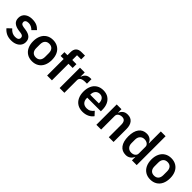

<svg xmlns="http://www.w3.org/2000/svg" viewBox="321 -2207 3650 3650"><g transform="rotate(45 2146.0 -382.0)"><path d="M31 -89 111 -165Q175 -88 262 -88Q309 -88 332.5 -105.5Q356 -123 356 -155Q356 -181 339 -196.5Q322 -212 285 -217L232 -224Q143 -236 97 -275.5Q51 -315 51 -388Q51 -467 107.5 -513.5Q164 -560 256 -560Q331 -560 379 -539Q427 -518 468 -474L392 -398Q367 -425 333 -442Q299 -459 261 -459Q218 -459 196 -442.5Q174 -426 174 -398Q174 -370 191.5 -355Q209 -340 249 -334L304 -326Q480 -302 480 -165Q480 -112 452 -72Q424 -32 373.5 -9.5Q323 13 256 13Q182 13 127.5 -13Q73 -39 31 -89Z M564 -274Q564 -361 595 -425.5Q626 -490 683 -525Q740 -560 817 -560Q894 -560 951.5 -525Q1009 -490 1039.5 -425.5Q1070 -361 1070 -274Q1070 -187 1039.5 -122Q1009 -57 951.5 -22Q894 13 817 13Q740 13 683 -22Q626 -57 595 -122Q564 -187 564 -274ZM936 -224V-323Q936 -387 904.5 -422Q873 -457 817 -457Q762 -457 730.5 -422.5Q699 -388 699 -323V-224Q699 -160 730 -125.5Q761 -91 817 -91Q873 -91 904.5 -125.5Q936 -160 936 -224Z M1214 0V-445H1132V-547H1214V-630Q1214 -701 1251.5 -739Q1289 -777 1361 -777H1455V-675H1343V-547H1455V-445H1343V0Z M1550 0V-547H1678V-436H1683Q1696 -484 1732.5 -515.5Q1769 -547 1830 -547H1859V-426H1816Q1678 -426 1678 -339V0Z M1917 -274Q1917 -360 1947 -425Q1977 -490 2034.5 -525Q2092 -560 2170 -560Q2251 -560 2306.5 -523.5Q2362 -487 2389.5 -425Q2417 -363 2417 -285V-242H2051V-227Q2051 -164 2086 -127Q2121 -90 2186 -90Q2233 -90 2267.5 -110.5Q2302 -131 2328 -167L2398 -91Q2365 -43 2306.5 -15Q2248 13 2174 13Q2094 13 2036.5 -22Q1979 -57 1948 -122Q1917 -187 1917 -274ZM2051 -321H2283V-331Q2283 -392 2253.5 -427.5Q2224 -463 2171 -463Q2117 -463 2084 -426Q2051 -389 2051 -329Z M2538 0V-547H2666V-457H2671Q2689 -504 2726.5 -532Q2764 -560 2824 -560Q2909 -560 2954.5 -504Q3000 -448 3000 -346V0H2872V-333Q2872 -394 2849 -424Q2826 -454 2778 -454Q2731 -454 2698.5 -430.5Q2666 -407 2666 -364V0Z M3122 -274Q3122 -411 3178 -485.5Q3234 -560 3337 -560Q3392 -560 3432.5 -532Q3473 -504 3489 -457H3494V-777H3622V0H3494V-91H3490Q3473 -44 3432 -15.5Q3391 13 3337 13Q3234 13 3178 -62Q3122 -137 3122 -274ZM3494 -186V-364Q3494 -404 3461 -429Q3428 -454 3378 -454Q3324 -454 3290.5 -417.5Q3257 -381 3257 -320V-227Q3257 -166 3290.5 -129.5Q3324 -93 3378 -93Q3429 -93 3461.5 -118Q3494 -143 3494 -186Z M3743 -274Q3743 -361 3774 -425.5Q3805 -490 3862 -525Q3919 -560 3996 -560Q4073 -560 4130.5 -525Q4188 -490 4218.5 -425.5Q4249 -361 4249 -274Q4249 -187 4218.5 -122Q4188 -57 4130.5 -22Q4073 13 3996 13Q3919 13 3862 -22Q3805 -57 3774 -122Q3743 -187 3743 -274ZM4115 -224V-323Q4115 -387 4083.5 -422Q4052 -457 3996 -457Q3941 -457 3909.5 -422.5Q3878 -388 3878 -323V-224Q3878 -160 3909 -125.5Q3940 -91 3996 -91Q4052 -91 4083.5 -125.5Q4115 -160 4115 -224Z"/></g></svg>

Font: IBM Plex Sans JP SemiBold
Style: Regular
Weight: 600
Designer: Mike Abbink; Paul van der Laan; Pieter van Rosmalen; Wujin Sim; Yejin Wi; Jinhee Kim; Boomi Park; Yona Kim; Kichan Ma
Foundry: Sandoll Inc.
Version: Version 1.001